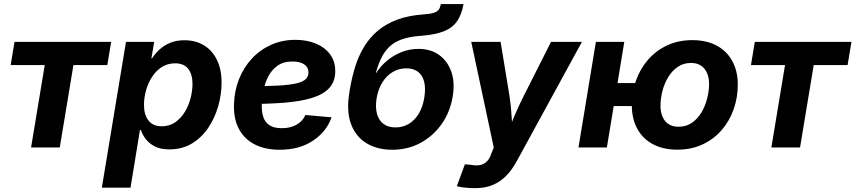

<svg xmlns="http://www.w3.org/2000/svg" viewBox="-20 -748 4339 974"><path d="M137.7 0 207 -418H34.2L53.7 -535.6H543.9L524.4 -418H352.5L283.2 0Z M496.6 204.1 619.1 -535.6H762.2L748 -451.7H751Q766.6 -476.1 789.8 -497.3Q813 -518.6 844.2 -531.2Q875.5 -543.9 915.5 -543.9Q971.2 -543.9 1013.4 -518.8Q1055.7 -493.7 1079.8 -445.6Q1104 -397.5 1104 -328.6Q1104 -270 1087.2 -210.2Q1070.3 -150.4 1037.1 -100.6Q1003.9 -50.8 954.3 -20.5Q904.8 9.8 838.9 9.8Q795.9 9.8 766.8 -4.6Q737.8 -19 720.2 -41.5Q702.6 -64 694.8 -88.4H689.9L642.1 204.1ZM800.3 -107.4Q839.8 -107.4 869.1 -127.9Q898.4 -148.4 918 -180.9Q937.5 -213.4 947 -250.7Q956.5 -288.1 956.5 -322.3Q956.5 -371.1 934.6 -398.9Q912.6 -426.8 868.7 -426.8Q830.1 -426.8 800.5 -407.7Q771 -388.7 751 -357.4Q731 -326.2 720.7 -289.1Q710.4 -252 710.4 -215.3Q710.4 -165.5 733.4 -136.5Q756.3 -107.4 800.3 -107.4Z M1398.9 11.7Q1325.7 11.7 1272.7 -15.1Q1219.7 -42 1192.1 -93.5Q1164.6 -145 1167 -218.8Q1168.9 -287.6 1192.6 -346.9Q1216.3 -406.2 1257.8 -450.9Q1299.3 -495.6 1355.5 -520.8Q1411.6 -545.9 1478.5 -545.9Q1536.1 -545.9 1581.8 -527.1Q1627.4 -508.3 1654.1 -472.9Q1680.7 -437.5 1680.7 -386.7Q1680.7 -335 1650.6 -302Q1620.6 -269 1562.5 -251.2Q1504.4 -233.4 1419.9 -226.8Q1335.4 -220.2 1225.6 -220.2L1240.7 -310.5Q1334.5 -310.5 1394 -314Q1453.6 -317.4 1486.3 -325.7Q1519 -334 1532 -347.7Q1544.9 -361.3 1544.9 -381.3Q1544.9 -406.7 1523.4 -421.4Q1502 -436 1463.4 -436Q1417 -436 1387 -414.1Q1356.9 -392.1 1339.8 -357.9Q1322.8 -323.7 1315.7 -285.9Q1308.6 -248 1308.1 -215.3Q1307.1 -182.1 1315.4 -155.5Q1323.7 -128.9 1346.2 -113.3Q1368.7 -97.7 1410.2 -97.7Q1453.6 -97.7 1484.9 -115.7Q1516.1 -133.8 1529.3 -164.6L1662.1 -152.8Q1635.3 -78.6 1566.4 -33.4Q1497.6 11.7 1398.9 11.7Z M1970.2 11.7Q1893.1 11.7 1838.4 -22Q1783.7 -55.7 1760.3 -120.1Q1736.8 -184.6 1752 -276.4L1754.4 -292.5Q1765.1 -356.4 1782.7 -412.1Q1800.3 -467.8 1828.6 -513.4Q1856.9 -559.1 1897.9 -593.3Q1939 -627.4 1995.4 -648.4Q2051.8 -669.4 2127 -674.8Q2162.1 -677.2 2180.2 -682.9Q2198.2 -688.5 2205.8 -699.2Q2213.4 -710 2216.3 -727.5H2331.5Q2321.8 -673.3 2298.3 -639.9Q2274.9 -606.4 2231.9 -589.4Q2189 -572.3 2121.6 -566.9Q2070.3 -563.5 2032.2 -552.7Q1994.1 -542 1966.8 -520.8Q1939.5 -499.5 1920.2 -464.8Q1900.9 -430.2 1886.7 -378.9H1889.2Q1909.2 -411.1 1941.7 -438.7Q1974.1 -466.3 2015.6 -483.2Q2057.1 -500 2103 -500Q2164.6 -500 2207.5 -469.2Q2250.5 -438.5 2269.5 -384Q2288.6 -329.6 2276.4 -257.8Q2263.2 -179.2 2220.2 -118.4Q2177.2 -57.6 2112.8 -22.9Q2048.3 11.7 1970.2 11.7ZM1986.3 -101.6Q2022.9 -101.6 2053 -119.1Q2083 -136.7 2103.8 -170.4Q2124.5 -204.1 2132.3 -252Q2140.1 -299.8 2131.8 -333Q2123.5 -366.2 2100.6 -383.8Q2077.6 -401.4 2041 -401.4Q2004.4 -401.4 1973.1 -383.3Q1941.9 -365.2 1920.4 -331.3Q1898.9 -297.4 1890.6 -250.5Q1883.3 -204.6 1892.3 -171.1Q1901.4 -137.7 1925.3 -119.6Q1949.2 -101.6 1986.3 -101.6Z M2297.4 196.8 2338.4 85.4 2371.6 88.4Q2396.5 93.3 2416 89.1Q2435.5 85 2449.7 71Q2463.9 57.1 2471.7 32.7L2484.9 0.5L2370.6 -535.6H2519.5L2564.5 -262.2Q2572.3 -211.4 2575.2 -160.4Q2578.1 -109.4 2582.5 -55.2H2546.4Q2568.4 -109.4 2590.1 -160.6Q2611.8 -211.9 2637.2 -262.2L2775.4 -535.6H2932.1L2601.6 69.3Q2578.1 112.8 2548.1 143.6Q2518.1 174.3 2479.5 190.4Q2440.9 206.5 2390.6 206.5Q2364.3 206.5 2339.6 203.9Q2314.9 201.2 2297.4 196.8Z M2914.6 0 3002.9 -535.6H3147L3058.6 0ZM3052.7 -210 3072.3 -326.7H3244.6L3225.1 -210ZM3416 11.2Q3343.3 11.2 3291.5 -16.8Q3239.7 -44.9 3212.4 -95.7Q3185.1 -146.5 3185.1 -214.8Q3185.1 -280.3 3206.3 -339.6Q3227.5 -398.9 3267.6 -445.1Q3307.6 -491.2 3364.3 -517.8Q3420.9 -544.4 3492.2 -544.4Q3564.5 -544.4 3616.2 -516.4Q3668 -488.3 3695.3 -437.5Q3722.7 -386.7 3722.7 -318.4Q3722.7 -253.4 3701.9 -194.1Q3681.2 -134.8 3641.4 -88.6Q3601.6 -42.5 3544.7 -15.6Q3487.8 11.2 3416 11.2ZM3421.9 -105Q3461.4 -105 3490.7 -125.5Q3520 -146 3539.1 -178.7Q3558.1 -211.4 3567.6 -249.3Q3577.1 -287.1 3577.1 -321.3Q3577.1 -354.5 3566.4 -378.4Q3555.7 -402.3 3535.4 -415.5Q3515.1 -428.7 3485.8 -428.7Q3446.3 -428.7 3417.2 -408.2Q3388.2 -387.7 3368.9 -355.2Q3349.6 -322.8 3340.1 -284.9Q3330.6 -247.1 3330.6 -211.9Q3330.6 -163.1 3354.2 -134Q3377.9 -105 3421.9 -105Z M3893.1 0 3962.4 -418H3789.6L3809.1 -535.6H4299.3L4279.8 -418H4107.9L4038.6 0Z"/></svg>

Font: Inter 20pt
Style: Bold Italic
Weight: 700
Italic angle: -9.3988°
Version: Version 4.001;git-66647c0bb